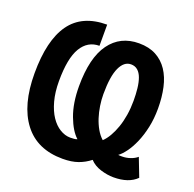

<svg xmlns="http://www.w3.org/2000/svg" viewBox="-128 -845 998 989"><g transform="rotate(20 371.0 -350.0)"><path d="M295 -598Q231 -598 196 -539.5Q161 -481 161 -356Q161 -295 174 -247.5Q187 -200 208.5 -168Q230 -136 258 -119Q286 -102 315 -102Q325 -102 336 -103Q347 -104 353 -107Q318 -138 292.5 -206Q267 -274 267 -367Q267 -523 324 -601.5Q381 -680 483 -680Q538 -680 577 -659Q616 -638 641 -600.5Q666 -563 677.5 -511Q689 -459 689 -398Q689 -341 678.5 -293Q668 -245 651.5 -207Q635 -169 615.5 -142.5Q596 -116 578 -103Q583 -102 589 -102Q595 -102 600 -102Q622 -102 644 -109.5Q666 -117 681 -130L720 -29Q677 14 594 14Q560 14 523 2.5Q486 -9 463 -34Q434 -11 399 1.5Q364 14 315 14Q175 14 102 -81.5Q29 -177 29 -351Q29 -532 94 -623Q159 -714 295 -714ZM399 -371Q399 -340 404 -307.5Q409 -275 418.5 -245.5Q428 -216 442.5 -190.5Q457 -165 477 -147Q494 -163 508.5 -188Q523 -213 534 -244.5Q545 -276 551 -313.5Q557 -351 557 -392Q557 -428 553.5 -459.5Q550 -491 541.5 -514.5Q533 -538 518 -551Q503 -564 481 -564Q443 -564 421 -516.5Q399 -469 399 -371Z"/></g></svg>

Font: PT Sans Narrow
Style: Bold
Weight: 700
Width: 3
Designer: A.Korolkova, O.Umpeleva, V.Yefimov
Foundry: ParaType Ltd
Version: Version 2.003W OFL